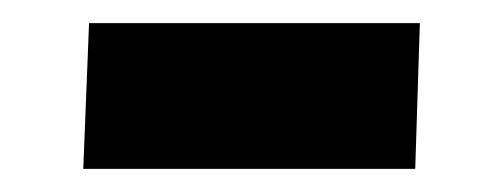

<svg xmlns="http://www.w3.org/2000/svg" viewBox="-20 -360 415 166"><path d="M57 -340H343L339 -214H52Z"/></svg>

Font: Literata 18pt ExtraBold
Style: Italic
Weight: 800
Italic angle: -2°
Designer: Latin by Veronika Burian and Jose Scaglione. Greek by Irene Vlachou. Cyrillic by Vera Evstafieva
Foundry: TypeTogether
Version: Version 3.103;gftools[0.9.29]